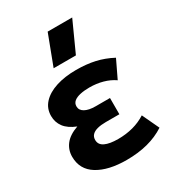

<svg xmlns="http://www.w3.org/2000/svg" viewBox="-187 -871 900 993"><g transform="rotate(-30 263.0 -374.0)"><path d="M276.5 15Q168 15 103.8 -24.5Q39.5 -64 39.5 -140.5Q39.5 -181.5 64 -213Q88.5 -244.5 141 -263Q93.5 -282 72 -311Q50.5 -340 50.5 -377.5Q50.5 -422.5 80 -454.2Q109.5 -486 161.8 -502.8Q214 -519.5 281 -519.5Q342.5 -519.5 392.8 -508.2Q443 -497 492 -471L441.5 -365.5Q412 -386 374.8 -396.2Q337.5 -406.5 295.5 -406.5Q264.5 -406.5 240.5 -401.2Q216.5 -396 202.8 -384.8Q189 -373.5 189 -355Q189 -331.5 212 -318.8Q235 -306 275 -306H361V-209H280Q251 -209 229.8 -203.5Q208.5 -198 197.2 -186.2Q186 -174.5 186 -156Q186 -127.5 214 -114.2Q242 -101 292.5 -101Q339.5 -101 381.5 -112.2Q423.5 -123.5 458.5 -146L506 -45Q460 -15 403 0Q346 15 276.5 15ZM185.5 -585 253.5 -764.5H400L318.5 -585Z"/></g></svg>

Font: Geologica Thin Roman SemiBold
Style: Regular
Weight: 600
Version: Version 1.010;gftools[0.9.28]